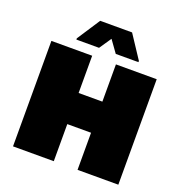

<svg xmlns="http://www.w3.org/2000/svg" viewBox="-156 -1042 1116 1177"><g transform="rotate(20 401.5 -453.0)"><path d="M58 0V-688H324V-445H479V-688H745V0H479V-242H324V0ZM199 -748V-756L297 -906H505L604 -756V-748H456L400 -826L347 -748Z"/></g></svg>

Font: Saira Expanded Black
Style: Regular
Weight: 900
Width: 7
Designer: Hector Gatti with collaboration of the Omnibus-Type team
Foundry: Omnibus-Type
Version: Version 1.101